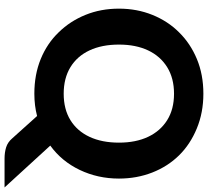

<svg xmlns="http://www.w3.org/2000/svg" viewBox="-55 -720 914 844"><g transform="rotate(90 402.0 -298.0)"><path d="M677 139Q650 139 627.5 132Q605 125 588 105L490 -4Q467 2 442.5 5Q418 8 392 8Q308 8 239.5 -20Q171 -48 122 -99Q73 -149 45.5 -216.5Q18 -284 18 -364Q18 -443 45.5 -511Q73 -579 122 -628Q171 -678 239.5 -706.5Q308 -735 392 -735Q475 -735 545 -706Q615 -677 663 -628Q712 -578 738.5 -510Q765 -442 765 -364Q765 -271 727 -191.5Q689 -112 620 -62L804 139ZM392 -121Q460 -121 508 -150.5Q556 -180 581.5 -234.5Q607 -289 607 -364Q607 -438 581.5 -492Q556 -546 508 -576Q460 -606 392 -606Q324 -606 275.5 -576Q227 -546 201.5 -492Q176 -438 176 -364Q176 -289 201.5 -234.5Q227 -180 275.5 -150.5Q324 -121 392 -121Z"/></g></svg>

Font: Aleo ExtraBold
Style: Regular
Weight: 800
Designer: Alessio Laiso
Foundry: Alessio Laiso
Version: Version 2.001;gftools[0.9.29]